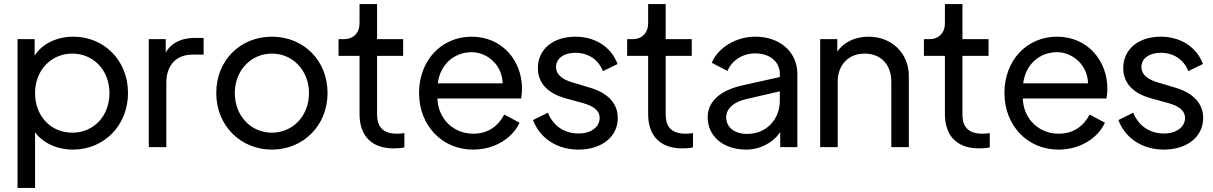

<svg xmlns="http://www.w3.org/2000/svg" viewBox="-20 -722 5951 942"><path d="M340 -542C489 -542 608 -427 608 -266C608 -105 489 12 338 12C260 12 191 -20 152 -73C152 -73 152 200 152 200C152 200 66 200 66 200C66 200 66 -530 66 -530C66 -530 150 -530 150 -530C150 -530 150 -449 150 -449C186 -507 258 -542 340 -542ZM335 -71C440 -71 517 -153 517 -265C517 -377 439 -459 335 -459C230 -459 152 -377 152 -265C152 -153 229 -71 335 -71Z M936 -536C936 -536 979 -536 979 -536C979 -536 979 -454 979 -454C979 -454 923 -454 923 -454C847 -454 796 -404 796 -316C796 -316 796 0 796 0C796 0 710 0 710 0C710 0 710 -530 710 -530C710 -530 793 -530 793 -530C793 -530 793 -464 793 -464C821 -513 872 -536 936 -536Z M1314 12C1161 12 1041 -105 1041 -266C1041 -427 1160 -542 1314 -542C1468 -542 1587 -427 1587 -266C1587 -105 1467 12 1314 12ZM1314 -71C1417 -71 1496 -154 1496 -265C1496 -376 1417 -459 1314 -459C1211 -459 1132 -376 1132 -265C1132 -154 1211 -71 1314 -71Z M1911 6C1804 6 1744 -55 1744 -162C1744 -162 1744 -448 1744 -448C1744 -448 1641 -448 1641 -448C1641 -448 1641 -530 1641 -530C1641 -530 1668 -530 1668 -530C1714 -530 1744 -561 1744 -608C1744 -608 1744 -702 1744 -702C1744 -702 1830 -702 1830 -702C1830 -702 1830 -530 1830 -530C1830 -530 1958 -530 1958 -530C1958 -530 1958 -448 1958 -448C1958 -448 1830 -448 1830 -448C1830 -448 1830 -162 1830 -162C1830 -128 1836 -66 1927 -66C1938 -66 1953 -67 1964 -69C1964 -69 1964 1 1964 1C1947 5 1926 6 1911 6Z M2541 -288C2541 -273 2540 -256 2537 -239C2537 -239 2126 -239 2126 -239C2130 -134 2209 -66 2302 -66C2377 -66 2426 -106 2454 -160C2454 -160 2529 -120 2529 -120C2496 -47 2410 12 2301 12C2149 12 2036 -106 2036 -266C2036 -426 2146 -542 2294 -542C2445 -542 2541 -423 2541 -288ZM2128 -313C2128 -313 2446 -313 2446 -313C2445 -401 2372 -466 2294 -466C2211 -466 2140 -409 2128 -313Z M2818 12C2714 12 2629 -43 2595 -133C2595 -133 2668 -169 2668 -169C2695 -102 2752 -67 2818 -67C2880 -67 2922 -99 2922 -143C2922 -181 2890 -202 2841 -216C2841 -216 2754 -240 2754 -240C2665 -265 2619 -316 2619 -388C2619 -480 2693 -542 2803 -542C2901 -542 2979 -491 3010 -408C3010 -408 2938 -373 2938 -373C2916 -430 2866 -463 2803 -463C2746 -463 2708 -435 2708 -393C2708 -357 2738 -333 2784 -319C2784 -319 2874 -292 2874 -292C2963 -266 3011 -214 3011 -143C3011 -51 2932 12 2818 12Z M3327 6C3220 6 3160 -55 3160 -162C3160 -162 3160 -448 3160 -448C3160 -448 3057 -448 3057 -448C3057 -448 3057 -530 3057 -530C3057 -530 3084 -530 3084 -530C3130 -530 3160 -561 3160 -608C3160 -608 3160 -702 3160 -702C3160 -702 3246 -702 3246 -702C3246 -702 3246 -530 3246 -530C3246 -530 3374 -530 3374 -530C3374 -530 3374 -448 3374 -448C3374 -448 3246 -448 3246 -448C3246 -448 3246 -162 3246 -162C3246 -128 3252 -66 3343 -66C3354 -66 3369 -67 3380 -69C3380 -69 3380 1 3380 1C3363 5 3342 6 3327 6Z M3686 -542C3807 -542 3892 -467 3892 -359C3892 -359 3892 0 3892 0C3892 0 3808 0 3808 0C3808 0 3808 -74 3808 -74C3772 -21 3709 12 3641 12C3528 12 3452 -54 3452 -147C3452 -225 3515 -279 3622 -303C3622 -303 3806 -344 3806 -344C3806 -344 3806 -359 3806 -359C3806 -420 3756 -460 3686 -460C3622 -460 3572 -426 3549 -374C3549 -374 3472 -414 3472 -414C3502 -486 3588 -542 3686 -542ZM3646 -65C3739 -65 3806 -135 3806 -228C3806 -228 3806 -274 3806 -274C3806 -274 3642 -236 3642 -236C3582 -223 3543 -190 3543 -147C3543 -97 3583 -65 3646 -65Z M4241 -542C4356 -542 4439 -460 4439 -349C4439 -349 4439 0 4439 0C4439 0 4353 0 4353 0C4353 0 4353 -321 4353 -321C4353 -405 4302 -459 4222 -459C4143 -459 4090 -404 4090 -321C4090 -321 4090 0 4090 0C4090 0 4004 0 4004 0C4004 0 4004 -530 4004 -530C4004 -530 4088 -530 4088 -530C4088 -530 4088 -469 4088 -469C4119 -515 4176 -542 4241 -542Z M4783 6C4676 6 4616 -55 4616 -162C4616 -162 4616 -448 4616 -448C4616 -448 4513 -448 4513 -448C4513 -448 4513 -530 4513 -530C4513 -530 4540 -530 4540 -530C4586 -530 4616 -561 4616 -608C4616 -608 4616 -702 4616 -702C4616 -702 4702 -702 4702 -702C4702 -702 4702 -530 4702 -530C4702 -530 4830 -530 4830 -530C4830 -530 4830 -448 4830 -448C4830 -448 4702 -448 4702 -448C4702 -448 4702 -162 4702 -162C4702 -128 4708 -66 4799 -66C4810 -66 4825 -67 4836 -69C4836 -69 4836 1 4836 1C4819 5 4798 6 4783 6Z M5413 -288C5413 -273 5412 -256 5409 -239C5409 -239 4998 -239 4998 -239C5002 -134 5081 -66 5174 -66C5249 -66 5298 -106 5326 -160C5326 -160 5401 -120 5401 -120C5368 -47 5282 12 5173 12C5021 12 4908 -106 4908 -266C4908 -426 5018 -542 5166 -542C5317 -542 5413 -423 5413 -288ZM5000 -313C5000 -313 5318 -313 5318 -313C5317 -401 5244 -466 5166 -466C5083 -466 5012 -409 5000 -313Z M5690 12C5586 12 5501 -43 5467 -133C5467 -133 5540 -169 5540 -169C5567 -102 5624 -67 5690 -67C5752 -67 5794 -99 5794 -143C5794 -181 5762 -202 5713 -216C5713 -216 5626 -240 5626 -240C5537 -265 5491 -316 5491 -388C5491 -480 5565 -542 5675 -542C5773 -542 5851 -491 5882 -408C5882 -408 5810 -373 5810 -373C5788 -430 5738 -463 5675 -463C5618 -463 5580 -435 5580 -393C5580 -357 5610 -333 5656 -319C5656 -319 5746 -292 5746 -292C5835 -266 5883 -214 5883 -143C5883 -51 5804 12 5690 12Z"/></svg>

Font: Preevio_Regular
Style: Regular
Weight: 500
Designer: Gumpita Rahayu
Foundry: Tokotype Studio
Version: ""